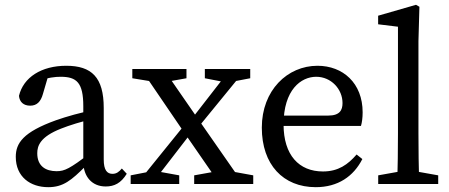

<svg xmlns="http://www.w3.org/2000/svg" viewBox="-20 -759 1853 792"><path d="M179 13.1C240.6 13.1 274.5 -15 333.8 -74.5H363.5L349.8 -125.1C268.3 -64.5 247.6 -52.8 213.5 -52.8C168.2 -52.8 133.7 -73.9 133.7 -126.7C133.7 -156.8 144.8 -194.5 232.3 -228.6C262.2 -240.7 320.9 -259.5 366.1 -268.6V-304.9C316.2 -295.8 252.8 -277.8 210.8 -262.9C75.7 -214.2 45.1 -168.9 45.1 -112C45.1 -29.1 105.7 13.1 179 13.1ZM415.9 10.2C451.4 10.2 478.9 -3.2 502.9 -42.2L482.6 -63.9C471.5 -50.7 460.7 -41.9 444.1 -41.9C421.5 -41.9 407.9 -57.5 407.9 -101.1V-313.8C407.9 -440.2 357.8 -487.7 253.4 -487.7C150.9 -487.7 76.5 -440.1 58.3 -363.7C60.6 -338.3 77.1 -323.1 104.6 -323.1C132.2 -323.1 148.2 -339.8 156.9 -370.9L181.8 -455.9L140.1 -424.5C177.5 -439.3 207.3 -442.3 230.3 -442.3C296.2 -442.3 323.6 -418.2 323.6 -320.7V-91.4C324.1 -29.5 360.2 10.2 415.9 10.2Z M519 0H719.3V-35.7L626.7 -52.5H605L519 -35.7V0ZM544.1 0H605.9L788.7 -237L754.3 -260L544.1 0ZM781 0H1024.6V-35.7L914.5 -55.7H892.2L781 -35.7V0ZM786.6 -220.3 994.4 -474.5H930.7L753.4 -246.3L786.6 -220.3ZM886.5 0H983.8L794 -272.5L654.3 -474.5H561.1L739.9 -212.1L886.5 0ZM525.8 -436.2 629.8 -419.2H654.2L749.2 -436.2V-474.5H525.8V-436.2ZM825 -436.2 907.1 -420.2H928.8L1012.2 -436.2V-474.5H825V-436.2Z M1282.6 13.1C1373.9 13.1 1438.4 -31.5 1474.7 -102.9L1451 -121.7C1415.4 -80.4 1375.5 -51.7 1312.1 -51.7C1213.5 -51.7 1149.7 -119 1149.7 -245.7C1149.7 -388.8 1221.7 -442.3 1284.4 -442.3C1345.9 -442.3 1392.9 -391.4 1392.9 -333.9C1392.9 -305 1381.9 -282.2 1333.9 -282.2H1098.7V-239.6H1469C1473 -252.8 1475.9 -272.6 1475.9 -295.5C1475.9 -416.5 1394.3 -487.7 1289.7 -487.7C1165.4 -487.7 1060 -386.3 1060 -232.5C1060 -80 1148 13.1 1282.6 13.1Z M1540.1 0H1787.6V-35.7L1675.3 -55.7H1652.1L1540.1 -35.7V0ZM1618.6 0H1709.1C1707.1 -70 1706.1 -140 1706.1 -210V-589.2L1710.1 -731.1L1696 -739.2L1539.8 -694.2V-658.8L1621.6 -648.8V-210C1621.6 -140 1620.6 -70 1618.6 0Z"/></svg>

Font: Source Serif Variable
Style: Regular
Weight: 389
Designer: Frank Grießhammer
Foundry: Adobe Systems Incorporated
Version: Version 3.001;hotconv 1.0.111;makeotfexe 2.5.65597